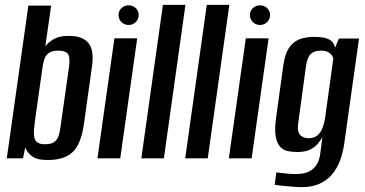

<svg xmlns="http://www.w3.org/2000/svg" viewBox="-20 -653 1505 792"><path d="M176 7Q130 7 110 -10Q90 -27 84 -45L75 0H8L97 -630H191L167 -462Q179 -478 201.5 -491.5Q224 -505 263 -505Q293 -505 313 -497.5Q333 -490 345 -475Q357 -460 360.5 -437Q364 -414 360 -383L326 -140Q320 -99 308.5 -70.5Q297 -42 279.5 -25.5Q262 -9 236.5 -1Q211 7 176 7ZM165 -58Q193 -58 205.5 -68.5Q218 -79 223 -96.5Q228 -114 230 -133L264 -372Q266 -387 266.5 -400Q267 -413 264 -423Q261 -433 250.5 -438.5Q240 -444 220 -444Q196 -444 183 -435.5Q170 -427 164.5 -413Q159 -399 156 -380L123 -146Q121 -130 120 -114.5Q119 -99 121.5 -86Q124 -73 134.5 -65.5Q145 -58 165 -58Z M382 0 452 -495H546L476 0ZM511 -550Q493 -550 481 -562Q469 -574 469 -591Q469 -608 481 -619.5Q493 -631 511 -631Q528 -631 540 -619.5Q552 -608 552 -591Q552 -574 540 -562Q528 -550 511 -550Z M563 0 652 -633H745L656 0Z M744 0 833 -633H926L837 0Z M924 0 994 -495H1088L1018 0ZM1053 -550Q1035 -550 1023 -562Q1011 -574 1011 -591Q1011 -608 1023 -619.5Q1035 -631 1053 -631Q1070 -631 1082 -619.5Q1094 -608 1094 -591Q1094 -574 1082 -562Q1070 -550 1053 -550Z M1224 119Q1211 119 1193 117.5Q1175 116 1158 114.5Q1141 113 1128.5 111.5Q1116 110 1113 109L1120 58Q1133 60 1157 62.5Q1181 65 1199 65Q1211 65 1226.5 63Q1242 61 1257.5 53Q1273 45 1285 28Q1297 11 1301 -19L1310 -89Q1303 -74 1290.5 -59.5Q1278 -45 1258 -35.5Q1238 -26 1206 -26Q1187 -26 1168.5 -29.5Q1150 -33 1136.5 -46.5Q1123 -60 1117.5 -89Q1112 -118 1119 -168L1149 -386Q1157 -437 1176.5 -461.5Q1196 -486 1222.5 -493.5Q1249 -501 1274 -501Q1295 -501 1313.5 -498Q1332 -495 1345 -485.5Q1358 -476 1362 -456L1378 -494H1461L1400 -61Q1395 -25 1383 8Q1371 41 1350.5 65.5Q1330 90 1299 104.5Q1268 119 1224 119ZM1253 -83Q1276 -83 1289.5 -94.5Q1303 -106 1310.5 -125.5Q1318 -145 1321 -166L1355 -412Q1353 -419 1348 -426Q1343 -433 1332.5 -438.5Q1322 -444 1303 -444Q1276 -444 1261.5 -430Q1247 -416 1242 -379L1210 -144Q1207 -123 1210.5 -111Q1214 -99 1221.5 -93Q1229 -87 1237.5 -85Q1246 -83 1253 -83Z"/></svg>

Font: Alumni Sans Thin SemiBold
Style: Italic
Weight: 600
Italic angle: -8°
Version: Version 1.016